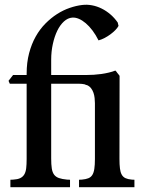

<svg xmlns="http://www.w3.org/2000/svg" viewBox="-20 -782 591 802"><path d="M35.6 -31.7Q53.2 -32.7 64.2 -37.8Q75.2 -43 81.3 -53Q87.4 -63 89.4 -79.1Q91.3 -95.2 91.3 -118.2V-432.1H21L15.6 -444.3L34.7 -468.8H91.3V-474.1Q91.3 -521 101.6 -559.8Q111.8 -598.6 129.2 -629.4Q146.5 -660.2 169.7 -683.6Q192.9 -707 218.5 -723.4Q244.1 -739.7 271.2 -749Q298.3 -758.3 323.2 -761.2Q343.8 -763.7 364.5 -759.8Q385.3 -755.9 404.5 -746.3Q423.8 -736.8 441.2 -721.9Q458.5 -707 471.7 -688Q472.2 -686.5 473.1 -682.1Q474.1 -677.7 475.1 -673.8Q470.7 -665.5 461.7 -656.2Q452.6 -647 441.4 -638.7Q430.2 -630.4 417.2 -623.5Q404.3 -616.7 391.6 -613.3Q379.9 -636.7 366.2 -654.8Q352.5 -672.9 338.1 -685.1Q323.7 -697.3 309.3 -703.4Q294.9 -709.5 281.7 -708.5Q263.2 -707 247.1 -692.4Q231 -677.7 219.2 -653.6Q207.5 -629.4 200.7 -598.1Q193.8 -566.9 193.8 -532.2V-468.8H343.3Q356 -468.8 371.6 -469.7Q387.2 -470.7 403.1 -472.9Q418.9 -475.1 434.3 -478.8Q449.7 -482.4 461.9 -487.3Q464.4 -484.9 466.1 -482.9Q467.8 -481 469.2 -478.5Q472.2 -474.6 475.1 -471.2Q478 -467.8 479.5 -465.3L479 -118.2Q479 -94.2 481 -78.4Q482.9 -62.5 488.5 -52.5Q494.1 -42.5 504.2 -37.8Q514.2 -33.2 530.3 -31.7L541.5 -31.2V0H310.1V-31.2L321.8 -31.7Q338.4 -33.2 348.9 -37.4Q359.4 -41.5 365.5 -51Q371.6 -60.5 374 -76.7Q376.5 -92.8 376.5 -117.7V-351.1Q376.5 -361.3 375.2 -372.6Q374 -383.8 370.6 -394Q367.2 -404.3 360.8 -412.8Q354.5 -421.4 343.8 -426.3Q342.8 -426.8 341.6 -426.8Q340.3 -426.8 339.4 -427.2Q337.9 -427.7 334 -429.7Q322.8 -432.1 312.5 -432.1H193.8V-120.1Q193.8 -94.7 196.3 -78.6Q198.7 -62.5 205.8 -52.7Q212.9 -43 226.1 -38.3Q239.3 -33.7 260.3 -31.7L272.5 -31.2V0H23.4V-31.2Z"/></svg>

Font: VarendraSemibold
Style: Regular
Weight: 600
Designer: Jacob Thomas
Foundry: Bangla Type Foundry
Version: Version 1.008